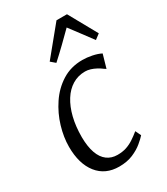

<svg xmlns="http://www.w3.org/2000/svg" viewBox="-202 -903 870 1001"><g transform="rotate(-30 233.0 -402.0)"><path d="M396.5 -472Q383.5 -482 367.8 -490.5Q352 -499 335.8 -504Q319.5 -509 304 -509Q261.5 -509 227.2 -488.2Q193 -467.5 168.8 -429Q144.5 -390.5 131.5 -337.8Q118.5 -285 118.5 -221Q119 -163 132.8 -124.5Q146.5 -86 172.5 -66.8Q198.5 -47.5 234.5 -47.5Q264.5 -47.5 288 -55.2Q311.5 -63 332.5 -76.8Q353.5 -90.5 375.5 -108.5L391.5 -75Q379.5 -61 355.2 -40.8Q331 -20.5 295.2 -5.2Q259.5 10 212 10Q129 10 82.2 -49Q35.5 -108 35.5 -210.5Q35.5 -267.5 54 -329.8Q72.5 -392 108.8 -446.2Q145 -500.5 198.5 -534.2Q252 -568 322 -568Q348.5 -568 379.2 -561.8Q410 -555.5 431 -544.5L408 -464.5ZM197.5 -622.5 170.5 -645.5 309 -814.5H372L466 -645.5L435.5 -622.5Q411 -656 386 -689Q361 -722 336 -755.5Q302.5 -722 268.5 -689Q234.5 -656 197.5 -622.5Z"/></g></svg>

Font: Merriweather 7pt Light
Style: Italic
Weight: 300
Italic angle: -7.8°
Designer: Eben Sorkin
Foundry: Eben Sorkin
Version: Version 2.200;gftools[0.9.31]